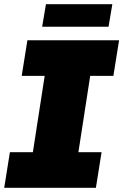

<svg xmlns="http://www.w3.org/2000/svg" viewBox="-29 -891 585 911"><path d="M-9 0 18 -169H127L183 -531H74L101 -700H536L509 -531H399L343 -169H453L426 0ZM171 -764 189 -871H504L486 -764Z"/></svg>

Font: MuseoModerno Black
Style: Italic
Weight: 900
Italic angle: -9°
Designer: Pablo Cosgaya, Héctor Gatti, Marcela Romero, and the Authors of The MuseoModerno Project.
Foundry: Omnibus-Type Team
Version: Version 1.003